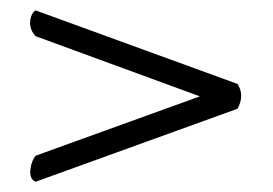

<svg xmlns="http://www.w3.org/2000/svg" viewBox="-20 -422 527 371"><path d="M366.2 -235.8 48.8 -352.1Q33.7 -368.2 40 -390.1Q43.5 -398.9 48.8 -401.9L439 -259.8Q453.1 -237.8 439 -211.9L48.8 -70.8Q33.7 -77.1 40.5 -104Q43.5 -114.7 48.8 -121.1Z"/></svg>

Font: Linux Libertine Display O
Style: Regular
Weight: 400
Designer: Philipp H. Poll
Foundry: Philipp H. Poll
Version: Version 5.0.9